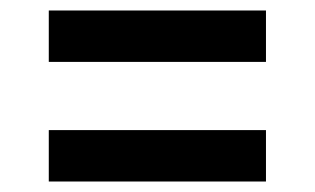

<svg xmlns="http://www.w3.org/2000/svg" viewBox="-20 -430 600 366"><path d="M73 -312V-410H487V-312ZM73 -84V-182H487V-84Z"/></svg>

Font: Hanken Grotesk
Style: Bold Italic
Weight: 700
Italic angle: -8°
Designer: Alfredo Marco Pradil
Foundry: Hanken Design Co.
Version: Version 3.013